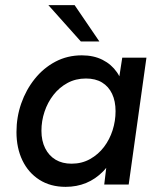

<svg xmlns="http://www.w3.org/2000/svg" viewBox="-20 -717 624 746"><path d="M235 9Q176 9 133 -18.5Q90 -46 67 -94Q44 -142 44 -204Q44 -262 62.5 -315Q81 -368 115 -410.5Q149 -453 195.5 -477.5Q242 -502 298 -502Q344 -502 378.5 -484.5Q413 -467 434.5 -436Q456 -405 459 -362L433 -351L455 -493H549L480 0H385L402 -142L429 -130Q410 -81 380.5 -51Q351 -21 314.5 -6Q278 9 235 9ZM258 -81Q298 -81 330 -99Q362 -117 384 -146Q406 -175 417.5 -211Q429 -247 429 -285Q429 -324 415.5 -352.5Q402 -381 376.5 -396.5Q351 -412 314 -412Q274 -412 242 -394.5Q210 -377 187.5 -348Q165 -319 153 -283Q141 -247 141 -209Q141 -170 155.5 -141Q170 -112 196 -96.5Q222 -81 258 -81ZM294 -556 168 -697H270L366 -556Z"/></svg>

Font: Hanken Grotesk Medium
Style: Italic
Weight: 500
Italic angle: -8°
Designer: Alfredo Marco Pradil
Foundry: Hanken Design Co.
Version: Version 3.013